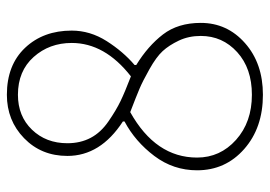

<svg xmlns="http://www.w3.org/2000/svg" viewBox="-134 -642 788 561"><g transform="rotate(-90 260.5 -361.0)"><path d="M264.6 12.7Q168 12.7 106 -42Q43.9 -96.7 43.9 -179.7Q43.9 -249 85.9 -304.7Q127.9 -360.4 186.5 -391.6V-396.5Q85.9 -461.9 85.9 -558.6Q85.9 -634.8 137.7 -685.1Q189.5 -735.4 264.6 -735.4Q351.6 -735.4 401.9 -682.1Q452.1 -628.9 452.1 -545.9Q452.1 -492.2 421.4 -443.8Q390.6 -395.5 351.6 -362.3V-357.4Q407.2 -323.2 440.9 -279.3Q474.6 -235.4 474.6 -168.9Q474.6 -91.8 415.5 -39.6Q356.4 12.7 264.6 12.7ZM318.4 -373Q416 -449.2 416 -545.9Q416 -611.3 375 -657.2Q334 -703.1 264.6 -703.1Q202.1 -703.1 162.6 -662.1Q123 -621.1 123 -558.6Q123 -520.5 138.7 -490.7Q154.3 -460.9 187 -438.5Q219.7 -416 246.1 -403.3Q272.5 -390.6 318.4 -373ZM264.6 -19.5Q341.8 -19.5 389.2 -62.5Q436.5 -105.5 436.5 -168.9Q436.5 -204.1 422.9 -232.9Q409.2 -261.7 392.1 -280.3Q375 -298.8 339.4 -318.8Q303.7 -338.9 281.7 -348.1Q259.8 -357.4 213.9 -375Q81.1 -300.8 81.1 -179.7Q81.1 -112.3 132.8 -65.9Q184.6 -19.5 264.6 -19.5Z"/></g></svg>

Font: Bpmf Zihi Sans ExtraLight
Style: ExtraLight
Weight: 250
Foundry: But Ko
Version: Version 1.320